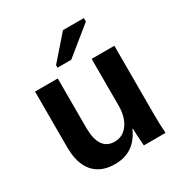

<svg xmlns="http://www.w3.org/2000/svg" viewBox="-172 -863 955 1004"><g transform="rotate(-30 305.5 -361.5)"><path d="M199.2 -528.3V-231.9Q199.2 -92.8 293 -92.8Q342.8 -92.8 373.3 -135.5Q403.8 -178.2 403.8 -245.1V-528.3H541V-118.2Q541 -50.8 544.9 0H414.1Q408.2 -70.3 408.2 -105H405.8Q378.4 -44.9 336.2 -17.6Q293.9 9.8 235.8 9.8Q151.9 9.8 106.9 -41.7Q62 -93.3 62 -192.9V-528.3ZM226.1 -577.6V-592.8L349.1 -733.4H475.1V-712.4L309.1 -577.6Z"/></g></svg>

Font: Liberation Sans
Style: Bold
Weight: 700
Designer: Steve Matteson
Foundry: Ascender Corporation
Version: Version 2.1.5